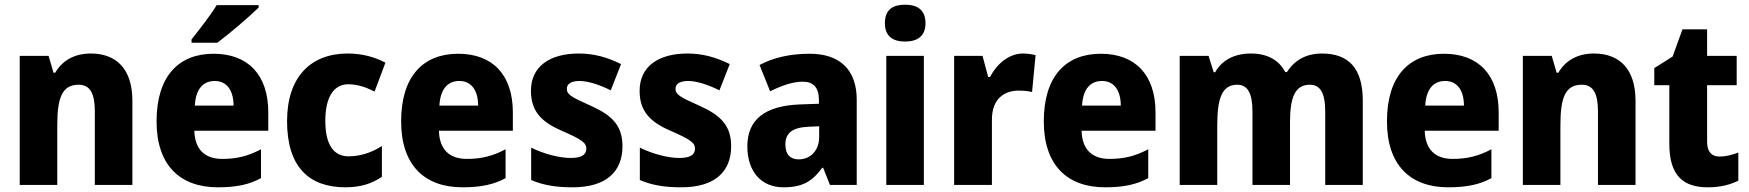

<svg xmlns="http://www.w3.org/2000/svg" viewBox="-20 -788 7451 818"><path d="M367 -560C298 -560 246 -531 215 -478H208L187 -550H64V0H224V-253C224 -371 244 -427 315 -427C365 -427 384 -388 384 -313V0H544V-359C544 -495 475 -560 367 -560Z M1082 -756V-766H903C876 -721 829 -662 796 -620V-606H906C957 -644 1045 -719 1082 -756ZM890 -559C740 -559 647 -462 647 -271C647 -84 747 10 908 10C988 10 1042 -2 1092 -29V-152C1037 -123 989 -111 927 -111C850 -111 810 -154 808 -231H1123V-309C1123 -470 1036 -559 890 -559ZM895 -443C947 -443 975 -402 975 -338H810C814 -411 847 -443 895 -443Z M1452 10C1516 10 1566 -6 1607 -35V-166C1564 -138 1515 -122 1465 -122C1403 -122 1366 -169 1366 -273C1366 -376 1403 -429 1464 -429C1502 -429 1538 -417 1576 -398L1622 -521C1577 -545 1523 -560 1461 -560C1303 -560 1203 -459 1203 -272C1203 -77 1296 10 1452 10Z M1932 -559C1782 -559 1689 -462 1689 -271C1689 -84 1789 10 1950 10C2030 10 2084 -2 2134 -29V-152C2079 -123 2031 -111 1969 -111C1892 -111 1852 -154 1850 -231H2165V-309C2165 -470 2078 -559 1932 -559ZM1937 -443C1989 -443 2017 -402 2017 -338H1852C1856 -411 1889 -443 1937 -443Z M2632 -165C2632 -256 2584 -298 2498 -337C2413 -375 2395 -385 2395 -410C2395 -431 2414 -443 2449 -443C2486 -443 2537 -426 2582 -403L2626 -515C2567 -544 2511 -560 2446 -560C2321 -560 2242 -504 2242 -401C2242 -315 2286 -269 2371 -232C2458 -194 2478 -180 2478 -155C2478 -128 2457 -115 2411 -115C2364 -115 2297 -132 2243 -159V-21C2297 2 2351 10 2420 10C2563 10 2632 -57 2632 -165Z M3095 -165C3095 -256 3047 -298 2961 -337C2876 -375 2858 -385 2858 -410C2858 -431 2877 -443 2912 -443C2949 -443 3000 -426 3045 -403L3089 -515C3030 -544 2974 -560 2909 -560C2784 -560 2705 -504 2705 -401C2705 -315 2749 -269 2834 -232C2921 -194 2941 -180 2941 -155C2941 -128 2920 -115 2874 -115C2827 -115 2760 -132 2706 -159V-21C2760 2 2814 10 2883 10C3026 10 3095 -57 3095 -165Z M3430 -559C3345 -559 3273 -542 3216 -511L3261 -399C3311 -424 3359 -440 3400 -440C3444 -440 3469 -417 3469 -361V-346L3386 -343C3241 -337 3164 -280 3164 -165C3164 -57 3223 10 3318 10C3400 10 3441 -16 3483 -73H3487L3516 0H3630V-363C3630 -492 3557 -559 3430 -559ZM3425 -248 3470 -250V-204C3470 -146 3432 -109 3383 -109C3348 -109 3326 -129 3326 -172C3326 -220 3354 -245 3425 -248Z M3836 -768C3785 -768 3750 -748 3750 -689C3750 -632 3786 -611 3836 -611C3886 -611 3923 -632 3923 -689C3923 -747 3887 -768 3836 -768ZM3916 -550H3756V0H3916Z M4338 -560C4277 -560 4225 -513 4198 -460H4190L4166 -550H4045V0H4206V-276C4205 -370 4262 -402 4320 -402C4347 -402 4364 -399 4377 -396L4392 -553C4377 -557 4356 -560 4338 -560Z M4670 -559C4520 -559 4427 -462 4427 -271C4427 -84 4527 10 4688 10C4768 10 4822 -2 4872 -29V-152C4817 -123 4769 -111 4707 -111C4630 -111 4590 -154 4588 -231H4903V-309C4903 -470 4816 -559 4670 -559ZM4675 -443C4727 -443 4755 -402 4755 -338H4590C4594 -411 4627 -443 4675 -443Z M5612 -560C5546 -560 5495 -532 5463 -481H5456C5430 -529 5384 -560 5309 -560C5236 -560 5184 -529 5157 -480H5151L5129 -550H5006V0H5166V-252C5166 -367 5185 -427 5251 -427C5295 -427 5316 -392 5316 -312V0H5476V-268C5476 -372 5497 -427 5560 -427C5604 -427 5626 -394 5626 -312V0H5786V-359C5786 -497 5726 -560 5612 -560Z M6132 -559C5982 -559 5889 -462 5889 -271C5889 -84 5989 10 6150 10C6230 10 6284 -2 6334 -29V-152C6279 -123 6231 -111 6169 -111C6092 -111 6052 -154 6050 -231H6365V-309C6365 -470 6278 -559 6132 -559ZM6137 -443C6189 -443 6217 -402 6217 -338H6052C6056 -411 6089 -443 6137 -443Z M6771 -560C6702 -560 6650 -531 6619 -478H6612L6591 -550H6468V0H6628V-253C6628 -371 6648 -427 6719 -427C6769 -427 6788 -388 6788 -313V0H6948V-359C6948 -495 6879 -560 6771 -560Z M7306 -121C7272 -121 7253 -142 7253 -183V-425H7379V-550H7253V-663H7148L7106 -547L7028 -498V-425H7092V-175C7092 -37 7154 10 7256 10C7311 10 7350 -1 7386 -18V-138C7359 -128 7333 -121 7306 -121Z"/></svg>

Font: Noto Sans Georgian SemiCondensed ExtraBold
Style: Regular
Weight: 800
Width: 4
Designer: Monotype Design Team, Akaki Razmadze
Foundry: Google LLC
Version: Version 2.005